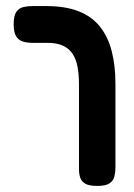

<svg xmlns="http://www.w3.org/2000/svg" viewBox="-20 -603 442 632"><path d="M300 9Q273 9 260.5 1.5Q248 -6 244 -18.5Q240 -31 240 -45V-325Q240 -356 235.5 -381.5Q231 -407 219.5 -425Q208 -443 187.5 -452.5Q167 -462 135 -462H87Q70 -462 56 -466Q42 -470 33.5 -483Q25 -496 25 -523Q25 -551 33.5 -563.5Q42 -576 56 -579.5Q70 -583 86 -583H132Q195 -583 238.5 -566Q282 -549 308.5 -516Q335 -483 347.5 -435.5Q360 -388 360 -327V-52Q360 -36 356.5 -22Q353 -8 340.5 0.5Q328 9 300 9Z"/></svg>

Font: Fredoka Condensed Medium
Style: Regular
Weight: 500
Width: 3
Designer: Ben Nathan
Foundry: Milena B. Brandão, Ben Nathan
Version: Version 2.001